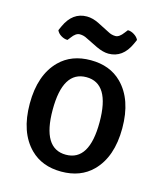

<svg xmlns="http://www.w3.org/2000/svg" viewBox="-107 -773 734 866"><g transform="rotate(15 260.0 -340.0)"><path d="M405 -42Q350 13 260 13Q170 13 115 -42Q44 -113 44 -247Q44 -381 115 -452Q170 -507 260 -507Q350 -507 405 -452Q476 -381 476 -247Q476 -113 405 -42ZM260.5 -428Q151 -428 151 -247Q151 -66 260.5 -66Q370 -66 370 -247Q370 -428 260.5 -428ZM271 -571 216 -598Q200 -607 181.5 -607Q163 -607 145 -582L134 -568Q119 -568 104 -577Q89 -586 83 -600L92 -620Q125 -693 192 -693Q219 -693 249 -678L304 -650Q320 -641 338 -641Q356 -641 375 -667L386 -681Q401 -681 416 -671.5Q431 -662 437 -649L428 -629Q395 -556 328 -556Q303 -556 271 -571Z"/></g></svg>

Font: Signika
Style: Regular
Weight: 400
Designer: Anna Giedrys
Foundry: Anna Giedrys
Version: Version 1.001